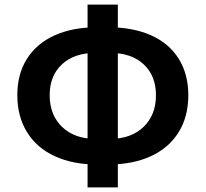

<svg xmlns="http://www.w3.org/2000/svg" viewBox="-20 -786 890 831"><path d="M55 -374Q55 -466 97 -532Q139 -598 216.5 -633Q294 -668 400 -668H449Q555 -668 633 -633.5Q711 -599 753 -532.5Q795 -466 795 -374Q795 -281 753 -213.5Q711 -146 633 -110Q555 -74 449 -74H400Q295 -74 217 -110Q139 -146 97 -214Q55 -282 55 -374ZM655 -374Q655 -458 602 -507.5Q549 -557 457 -557H393Q301 -557 248 -507.5Q195 -458 195 -374Q195 -288 249 -236.5Q303 -185 393 -185H457Q547 -185 601 -236.5Q655 -288 655 -374ZM359 -766H490V25H359Z"/></svg>

Font: Merged Yaku Han JP
Style: Bold
Weight: 700
Designer: Ryoko NISHIZUKA 西塚涼子 (kana, bopomofo & ideographs); Paul D. Hunt (Latin, Greek & Cyrillic); Sandoll Communications 산돌커뮤니
Foundry: Adobe
Version: Version 2.004